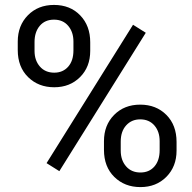

<svg xmlns="http://www.w3.org/2000/svg" viewBox="-20 -741 772 771"><path d="M51.3 -574.2Q51.3 -638.2 92 -679.7Q132.8 -721.2 196.8 -721.2Q261.7 -721.2 302 -679.4Q342.3 -637.7 342.3 -571.3V-536.6Q342.3 -472.2 301.5 -431.4Q260.7 -390.6 197.8 -390.6Q134.3 -390.6 92.8 -431.4Q51.3 -472.2 51.3 -540ZM118.7 -536.6Q118.7 -498.5 140.1 -473.9Q161.6 -449.2 197.8 -449.2Q232.4 -449.2 253.7 -473.1Q274.9 -497.1 274.9 -538.6V-574.2Q274.9 -612.3 253.9 -637.2Q232.9 -662.1 196.8 -662.1Q160.6 -662.1 139.6 -637.2Q118.7 -612.3 118.7 -572.3ZM397.5 -174.3Q397.5 -238.3 438.2 -279.5Q479 -320.8 543 -320.8Q606.9 -320.8 647.9 -279.8Q689 -238.8 689 -170.9V-136.2Q689 -72.3 648.2 -31Q607.4 10.3 543.9 10.3Q480.5 10.3 439 -30.5Q397.5 -71.3 397.5 -139.2ZM464.8 -136.2Q464.8 -97.7 486.3 -73Q507.8 -48.3 543.9 -48.3Q579.1 -48.3 600.1 -72.5Q621.1 -96.7 621.1 -138.2V-174.3Q621.1 -212.9 599.9 -237.3Q578.6 -261.7 543 -261.7Q508.3 -261.7 486.6 -237.5Q464.8 -213.4 464.8 -172.4ZM218.3 -53.7 167 -85.9 514.2 -641.6 565.4 -609.4Z"/></svg>

Font: Vazir FD
Style: FD
Weight: 400
Foundry: Based on Dejavu fonts, by Saber Rastikerdar
Version: Version 26.0.0